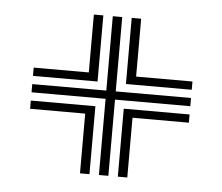

<svg xmlns="http://www.w3.org/2000/svg" viewBox="-39 -619 585 505"><g transform="rotate(5 253.5 -366.5)"><path d="M239.4 -156.7V-357.9H43.9V-379.6H239.4V-575.9H264.3V-379.6H463.1V-357.9H264.3V-156.7ZM189.4 -156.7V-314.4H43.9V-336.1H214.4V-156.7ZM43.9 -401.3V-423.1H189.4V-575.9H214.4V-401.3ZM289.3 -156.7V-336.1H463.1V-314.4H314.3V-156.7ZM289.3 -401.3V-575.9H314.3V-423.1H463.1V-401.3Z"/></g></svg>

Font: Big Shoulders Inline Thin
Style: Regular
Weight: 100
Designer: Patric King
Foundry: XO Type Co
Version: Version 2.002